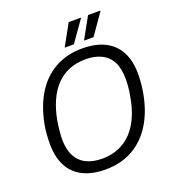

<svg xmlns="http://www.w3.org/2000/svg" viewBox="-155 -988 1010 1119"><g transform="rotate(-20 350.0 -428.5)"><path d="M308 12Q227 12 169.5 -16.5Q112 -45 82.5 -101Q53 -157 53 -240Q53 -268 55 -296Q57 -324 62 -353Q82 -461 129 -538Q176 -615 249.5 -656.5Q323 -698 420 -698Q502 -698 559 -669.5Q616 -641 646 -585Q676 -529 676 -447Q676 -420 673.5 -391.5Q671 -363 666 -334Q647 -226 599.5 -148.5Q552 -71 478.5 -29.5Q405 12 308 12ZM311 -54Q369 -54 415 -73.5Q461 -93 495.5 -129.5Q530 -166 553 -218Q576 -270 587 -335Q591 -354 593 -369.5Q595 -385 596 -398Q597 -411 597.5 -422.5Q598 -434 598 -445Q598 -510 576.5 -551Q555 -592 514 -612Q473 -632 416 -632Q359 -632 313 -613Q267 -594 232.5 -557.5Q198 -521 175 -469Q152 -417 140 -351Q137 -333 135 -317.5Q133 -302 132 -289Q131 -276 130 -264.5Q129 -253 129 -242Q129 -177 151 -135.5Q173 -94 214 -74Q255 -54 311 -54ZM446 -737 519 -869H595V-866L505 -737ZM326 -737 399 -869H474V-866L383 -737Z"/></g></svg>

Font: Archivo SemiCondensed Light
Style: Italic
Weight: 300
Width: 4
Italic angle: -10°
Designer: Hector Gatti
Foundry: Omnibus-Type
Version: Version 2.001